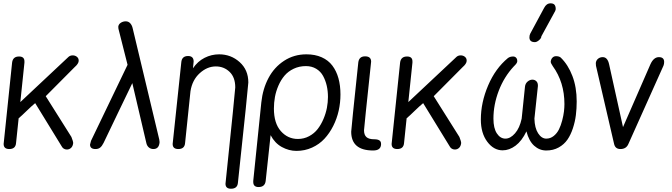

<svg xmlns="http://www.w3.org/2000/svg" viewBox="-20 -902 4066 1162"><path d="M2 -30.8 53.2 -522.9Q57.6 -560.1 95.2 -560.1Q127.9 -560.1 127.9 -530.8V-522.9L103 -284.2L395 -558.1Q405.3 -566.9 419.9 -566.9Q434.6 -566.9 445.3 -558.3Q456.1 -549.8 456.1 -536.1V-532.2Q454.6 -515.6 432.1 -496.1L256.8 -319.8L412.1 -73.2Q422.9 -46.4 422.9 -36.1Q420.9 -17.1 410.2 -7.1Q399.4 2.9 384.8 2.9Q362.3 2.9 351.1 -20L192.9 -277.8Q171.9 -260.7 141.6 -231.2Q111.3 -201.7 92.8 -186L77.1 -36.1Q74.2 0 36.1 0Q2 0 2 -30.8Z M530.8 -49.8 752 -509.8 696.8 -728Q695.8 -731.9 695.8 -740.2Q697.3 -754.9 710.7 -763.9Q724.1 -772.9 741.2 -772.9Q757.8 -772.9 768.6 -760.7Q779.3 -748.5 783.2 -730L943.8 -58.1Q945.8 -46.4 945.8 -42Q942.9 0 908.2 0Q892.6 0 881.3 -9.3Q870.1 -18.6 866.2 -34.2L780.8 -398.9Q752 -338.9 693.6 -218Q635.3 -97.2 606.9 -37.1Q597.2 -17.6 586.2 -8.8Q575.2 0 558.1 0Q524.9 0 524.9 -26.9Z M1024.9 -30.8 1077.1 -523.9Q1080.1 -563 1118.2 -563Q1151.9 -563 1151.9 -529.8L1147.9 -488.8Q1176.3 -530.8 1218 -552Q1259.8 -573.2 1306.2 -573.2Q1377.9 -573.2 1430.4 -526.1Q1482.9 -479 1482.9 -402.8Q1482.9 -384.8 1419.9 204.1Q1417 240.2 1377.9 240.2Q1344.7 240.2 1344.7 210Q1403.8 -357.9 1403.8 -373Q1403.8 -434.1 1369.6 -467Q1335.4 -500 1286.1 -500Q1233.9 -500 1188.7 -459Q1143.6 -418 1132.8 -350.1L1100.1 -36.1Q1097.2 0 1059.1 0Q1024.9 0 1024.9 -30.8Z M1831.5 -502Q1791 -502 1757.6 -486.1Q1724.1 -470.2 1702.1 -444.3Q1680.2 -418.5 1665.3 -384.3Q1650.4 -350.1 1644 -315.2Q1637.7 -280.3 1637.7 -245.1Q1637.7 -155.8 1679.7 -108.4Q1721.7 -61 1782.7 -61Q1819.8 -61 1851.1 -77.9Q1882.3 -94.7 1902.8 -121.3Q1923.3 -147.9 1937.7 -181.9Q1952.1 -215.8 1958.5 -249.5Q1964.8 -283.2 1964.8 -314.9Q1964.8 -351.1 1957.5 -383.1Q1950.2 -415 1935.3 -442.4Q1920.4 -469.7 1893.6 -485.8Q1866.7 -502 1831.5 -502ZM1512.7 192.9 1561.5 -282.2Q1570.3 -364.7 1605 -429.9Q1639.6 -495.1 1699.5 -534.2Q1759.3 -573.2 1834.5 -573.2Q1886.7 -573.2 1926.8 -555.4Q1966.8 -537.6 1991.5 -504.9Q2016.1 -472.2 2028.3 -428.2Q2040.5 -384.3 2040.5 -330.1Q2040.5 -280.8 2029.8 -232.4Q2019 -184.1 1996.8 -139.9Q1974.6 -95.7 1943.6 -62.3Q1912.6 -28.8 1868.7 -8.8Q1824.7 11.2 1773.9 11.2Q1728.5 11.2 1685.8 -12.2Q1643.1 -35.6 1617.7 -84L1587.9 192.9Q1583.5 230 1544.9 230Q1512.7 230 1512.7 199.2Z M2226.1 -528.8Q2183.1 -124 2183.1 -113.8Q2183.1 -85.4 2197.8 -72.3Q2212.4 -59.1 2245.1 -59.1Q2286.1 -59.1 2286.1 -32.2V-25.9Q2283.2 8.8 2238.3 8.8Q2105.5 8.8 2105.5 -105Q2105.5 -119.1 2148.4 -523.9Q2152.8 -561 2189.5 -561Q2226.1 -561 2226.1 -528.8Z M2350.1 -30.8 2401.4 -522.9Q2405.8 -560.1 2443.4 -560.1Q2476.1 -560.1 2476.1 -530.8V-522.9L2451.2 -284.2L2743.2 -558.1Q2753.4 -566.9 2768.1 -566.9Q2782.7 -566.9 2793.5 -558.3Q2804.2 -549.8 2804.2 -536.1V-532.2Q2802.7 -515.6 2780.3 -496.1L2605 -319.8L2760.3 -73.2Q2771 -46.4 2771 -36.1Q2769 -17.1 2758.3 -7.1Q2747.6 2.9 2732.9 2.9Q2710.4 2.9 2699.2 -20L2541 -277.8Q2520 -260.7 2489.7 -231.2Q2459.5 -201.7 2440.9 -186L2425.3 -36.1Q2422.4 0 2384.3 0Q2350.1 0 2350.1 -30.8Z M3286.1 8.8Q3245.1 8.8 3213.1 -19.8Q3181.2 -48.3 3166 -106.9Q3138.2 -48.8 3100.3 -20.5Q3062.5 7.8 3022 7.8Q2967.8 7.8 2929 -44.2Q2890.1 -96.2 2890.1 -178.2Q2890.1 -281.7 2934.3 -385Q2978.5 -488.3 3054.2 -550.8Q3067.4 -560.1 3085 -560.1Q3096.7 -560.1 3103.5 -552.7Q3110.4 -545.4 3110.4 -534.2V-529.8Q3109.4 -520 3095.2 -505.9L3089.4 -500Q3030.8 -437 2998.5 -352.8Q2966.3 -268.6 2966.3 -184.1Q2966.3 -126 2987.1 -94.5Q3007.8 -63 3039.1 -63Q3068.8 -63 3096.9 -95Q3125 -127 3137.2 -184.1Q3140.1 -215.8 3147.2 -280.5Q3154.3 -345.2 3157.2 -377Q3159.2 -396.5 3172.9 -408.2Q3186.5 -419.9 3202.1 -419.9Q3216.3 -419.9 3225.8 -410.6Q3235.4 -401.4 3235.4 -384.8V-380.9L3214.4 -184.1Q3215.8 -127.4 3236.8 -95.2Q3257.8 -63 3286.1 -63Q3311 -63 3331.1 -79.1Q3351.1 -95.2 3362.8 -118.9Q3374.5 -142.6 3382.3 -172.4Q3390.1 -202.1 3393.1 -226.8Q3396 -251.5 3396 -272Q3396 -404.3 3325.2 -502Q3313 -519.5 3313 -528.8Q3314.5 -543.5 3323.2 -552.7Q3332 -562 3345.2 -562Q3364.3 -562 3374 -553.2Q3418.5 -509.8 3444.3 -441.9Q3470.2 -374 3470.2 -288.1Q3470.2 -245.1 3465.3 -205.6Q3460.4 -166 3447.3 -126Q3434.1 -85.9 3414.1 -56.9Q3394 -27.8 3361.1 -9.5Q3328.1 8.8 3286.1 8.8ZM3340.3 -835.9 3256.3 -682.1Q3256.3 -670.9 3242.4 -658.9Q3228.5 -647 3217.3 -647Q3184.1 -647 3184.1 -675.8Q3184.1 -688.5 3189 -698.2L3272.9 -854Q3287.1 -881.8 3312 -881.8Q3328.6 -881.8 3335.9 -873.3Q3343.3 -864.7 3343.3 -846.2Q3343.3 -844.7 3340.3 -835.9Z M3666.5 -512.2 3750.5 -132.8Q3884.3 -438 3916.5 -513.2Q3936 -556.2 3967.8 -556.2Q3999.5 -556.2 3999.5 -526.9Q3999.5 -514.6 3995.6 -504.9L3782.7 -29.8Q3769.5 0 3734.9 0Q3704.1 0 3696.8 -29.8L3586.9 -503.9Q3585.9 -509.8 3585.9 -521Q3587.9 -537.1 3599.6 -546.6Q3611.3 -556.2 3627.9 -556.2Q3657.2 -556.2 3666.5 -512.2Z"/></svg>

Font: BPreplay
Style: Italic
Weight: 400
Italic angle: -6°
Designer: Magenta/George Triantafyllakos
Foundry: Magenta/George Triantafyllakos
Version: Version 1.00